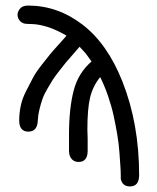

<svg xmlns="http://www.w3.org/2000/svg" viewBox="-20 -659 565 690"><path d="M43 -606Q43 -617 52 -628Q61 -639 81 -639Q187 -639 276.5 -570.5Q366 -502 420 -366Q480 -214 480 -30Q480 11 447 11Q420 11 414 -16V-30Q414 -43 412.5 -64Q411 -85 409 -113.5Q407 -142 401.5 -175Q396 -208 388.5 -242.5Q381 -277 368.5 -313.5Q356 -350 340 -382Q314 -350 304 -309.5Q294 -269 294 -192Q294 -185 294.5 -178Q295 -171 295 -162V-117Q295 -77 262 -77Q248 -77 238.5 -86.5Q229 -96 228 -115V-176Q228 -268 244.5 -332.5Q261 -397 309 -438L288 -467L266 -491Q262 -486 243 -464.5Q224 -443 217 -434.5Q210 -426 193.5 -405Q177 -384 169.5 -372Q162 -360 150 -339.5Q138 -319 132.5 -303Q127 -287 122 -267Q117 -247 116 -228Q115 -186 82 -186Q49 -186 49 -226Q49 -252 54.5 -278.5Q60 -305 74 -332Q88 -359 98 -378.5Q108 -398 130 -426Q152 -454 160.5 -464.5Q169 -475 193.5 -502Q218 -529 219 -531Q179 -554 148.5 -563Q118 -572 95.5 -572.5Q73 -573 69 -574Q56 -577 49.5 -586.5Q43 -596 43 -606Z"/></svg>

Font: CMU Typewriter Text
Style: Regular
Weight: 500
Monospace: yes
Version: Version 0.7.0